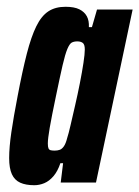

<svg xmlns="http://www.w3.org/2000/svg" viewBox="-20 -538 411 566"><path d="M81 8Q56 8 39.5 0.5Q23 -7 15 -24.5Q7 -42 7 -72Q7 -104 13.5 -148.5Q20 -193 32 -255Q46 -329 59 -379.5Q72 -430 87 -460.5Q102 -491 122.5 -504.5Q143 -518 173 -518Q199 -518 214 -510.5Q229 -503 236 -490Q243 -477 242 -458H251L266 -510H371L263 0H159L166 -57H158Q150 -33 137.5 -18.5Q125 -4 110.5 2Q96 8 81 8ZM141 -94Q150 -94 156.5 -96.5Q163 -99 168.5 -107Q174 -115 178 -131Q182 -143 188 -169Q194 -195 201.5 -227.5Q209 -260 215.5 -293Q222 -326 226 -352.5Q230 -379 230 -392Q230 -407 224 -411.5Q218 -416 208 -416Q198 -416 191.5 -412.5Q185 -409 178.5 -393.5Q172 -378 164.5 -345.5Q157 -313 145 -255Q132 -193 126.5 -161Q121 -129 121 -115Q121 -105 123 -100.5Q125 -96 130 -95Q135 -94 141 -94Z"/></svg>

Font: Saira UltraCondensed ExtraBold
Style: Italic
Weight: 800
Width: 1
Italic angle: -12°
Designer: Hector Gatti with collaboration of the Omnibus-Type team
Foundry: Omnibus-Type
Version: Version 1.101